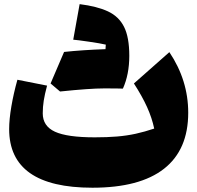

<svg xmlns="http://www.w3.org/2000/svg" viewBox="-20 -878 935 910"><path d="M710.9 -268.6Q700.2 -319.3 677 -370.6Q653.8 -421.9 614.7 -482.4L782.7 -630.9Q872.1 -497.6 872.1 -343.8Q872.1 -168 757.3 -78.1Q642.6 11.7 418 11.7Q23.4 11.7 23.4 -266.1Q23.4 -312 33.9 -373.8Q44.4 -435.5 62.5 -500L203.1 -472.2Q191.9 -430.7 187.3 -400.9Q182.6 -371.1 182.6 -340.8Q182.6 -280.3 240.5 -253.7Q298.3 -227.1 429.2 -227.1Q488.3 -227.1 534.7 -231Q581.1 -234.9 623.3 -244.1Q665.5 -253.4 710.9 -268.6ZM562.5 -458Q541 -459 473.4 -459Q405.8 -459 264.6 -444.3Q237.3 -467.8 219.7 -482.4Q254.4 -564.5 283.7 -631.8Q369.1 -641.1 480 -645Q481.4 -656.2 481.4 -666.5Q456.5 -672.4 401.4 -680.4Q346.2 -688.5 327.1 -689.9L357.4 -858.4Q439.9 -848.1 491.7 -824Q543.5 -799.8 568.1 -750.5Q592.8 -701.2 592.8 -613.3Q592.8 -525.4 562.5 -458Z"/></svg>

Font: Pinar Black
Style: Regular
Weight: 900
Designer: Amin Abedi
Version: Version 3.000